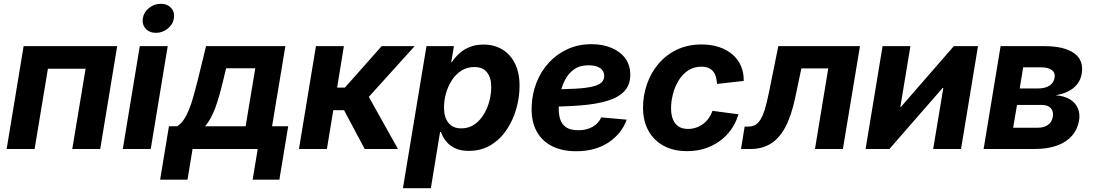

<svg xmlns="http://www.w3.org/2000/svg" viewBox="-20 -776 5693 1000"><path d="M590.3 -535.6 502 0H356.4L425.8 -418H229.5L160.2 0H14.6L103 -535.6Z M619.6 0 708 -535.6H853.5L765.1 0ZM792 -605Q758.3 -605 738.5 -627Q718.8 -648.9 724.1 -680.7Q729 -712.9 756.3 -734.6Q783.7 -756.3 817.4 -756.3Q851.6 -756.3 871.3 -734.4Q891.1 -712.4 885.7 -680.7Q880.9 -648.9 853.5 -627Q826.2 -605 792 -605Z M814 159.7 859.9 -118.2H902.3Q921.9 -129.9 937.3 -152.8Q952.6 -175.8 965.1 -207Q977.5 -238.3 988 -275.9Q998.5 -313.5 1008.8 -354L1053.2 -535.6H1466.3L1397 -118.2H1481L1435.1 159.7H1295.9L1322.3 0H982.9L956.5 159.7ZM1048.3 -118.2H1259.3L1309.6 -420.4H1157.7L1141.6 -354Q1122.1 -270.5 1100.6 -212.6Q1079.1 -154.8 1048.3 -118.2Z M1537.1 0 1625.5 -535.6H1771L1735.8 -319.8H1776.4L1967.8 -535.6H2139.6L1900.9 -271.5L2052.7 0H1879.4L1772 -202.1H1715.8L1682.6 0Z M2078.6 204.1 2201.2 -535.6H2344.2L2330.1 -451.7H2333Q2348.6 -476.1 2371.8 -497.3Q2395 -518.6 2426.3 -531.2Q2457.5 -543.9 2497.6 -543.9Q2553.2 -543.9 2595.5 -518.8Q2637.7 -493.7 2661.9 -445.6Q2686 -397.5 2686 -328.6Q2686 -270 2669.2 -210.2Q2652.3 -150.4 2619.1 -100.6Q2585.9 -50.8 2536.4 -20.5Q2486.8 9.8 2420.9 9.8Q2377.9 9.8 2348.9 -4.6Q2319.8 -19 2302.2 -41.5Q2284.7 -64 2276.9 -88.4H2272L2224.1 204.1ZM2382.3 -107.4Q2421.9 -107.4 2451.2 -127.9Q2480.5 -148.4 2500 -180.9Q2519.5 -213.4 2529.1 -250.7Q2538.6 -288.1 2538.6 -322.3Q2538.6 -371.1 2516.6 -398.9Q2494.6 -426.8 2450.7 -426.8Q2412.1 -426.8 2382.6 -407.7Q2353 -388.7 2333 -357.4Q2313 -326.2 2302.7 -289.1Q2292.5 -252 2292.5 -215.3Q2292.5 -165.5 2315.4 -136.5Q2338.4 -107.4 2382.3 -107.4Z M2981 11.7Q2907.7 11.7 2854.7 -15.1Q2801.8 -42 2774.2 -93.5Q2746.6 -145 2749 -218.8Q2751 -287.6 2774.7 -346.9Q2798.3 -406.2 2839.8 -450.9Q2881.3 -495.6 2937.5 -520.8Q2993.7 -545.9 3060.5 -545.9Q3118.2 -545.9 3163.8 -527.1Q3209.5 -508.3 3236.1 -472.9Q3262.7 -437.5 3262.7 -386.7Q3262.7 -335 3232.7 -302Q3202.6 -269 3144.5 -251.2Q3086.4 -233.4 3002 -226.8Q2917.5 -220.2 2807.6 -220.2L2822.8 -310.5Q2916.5 -310.5 2976.1 -314Q3035.6 -317.4 3068.4 -325.7Q3101.1 -334 3114 -347.7Q3127 -361.3 3127 -381.3Q3127 -406.7 3105.5 -421.4Q3084 -436 3045.4 -436Q2999 -436 2969 -414.1Q2939 -392.1 2921.9 -357.9Q2904.8 -323.7 2897.7 -285.9Q2890.6 -248 2890.1 -215.3Q2889.2 -182.1 2897.5 -155.5Q2905.8 -128.9 2928.2 -113.3Q2950.7 -97.7 2992.2 -97.7Q3035.6 -97.7 3066.9 -115.7Q3098.1 -133.8 3111.3 -164.6L3244.1 -152.8Q3217.3 -78.6 3148.4 -33.4Q3079.6 11.7 2981 11.7Z M3558.6 11.2Q3487.3 11.2 3435.8 -17.1Q3384.3 -45.4 3356.7 -96.2Q3329.1 -147 3329.1 -215.3Q3329.1 -278.3 3349.4 -337.2Q3369.6 -396 3408.7 -442.6Q3447.8 -489.3 3504.6 -516.8Q3561.5 -544.4 3634.8 -544.4Q3684.1 -544.4 3724.6 -531Q3765.1 -517.6 3794.4 -492.7Q3823.7 -467.8 3839.1 -432.6Q3854.5 -397.5 3853.5 -354.5L3714.4 -338.9Q3713.4 -358.9 3708.7 -375.5Q3704.1 -392.1 3694.3 -404.1Q3684.6 -416 3669.4 -422.4Q3654.3 -428.7 3633.3 -428.7Q3593.3 -428.7 3563.5 -408.7Q3533.7 -388.7 3514.2 -356.2Q3494.6 -323.7 3484.9 -285.9Q3475.1 -248 3475.1 -211.9Q3475.1 -179.2 3484.6 -155Q3494.1 -130.9 3513.7 -117.7Q3533.2 -104.5 3563.5 -104.5Q3585.9 -104.5 3605.7 -111.3Q3625.5 -118.2 3642.1 -130.6Q3658.7 -143.1 3671.1 -160.4Q3683.6 -177.7 3690.9 -198.7L3826.2 -180.7Q3813 -136.7 3788.1 -101.6Q3763.2 -66.4 3728.5 -41.3Q3693.8 -16.1 3650.9 -2.4Q3607.9 11.2 3558.6 11.2Z M3839.4 0 3858.4 -116.7H3877.4Q3897.5 -116.7 3912.6 -124.8Q3927.7 -132.8 3940.2 -152.3Q3952.6 -171.9 3963.1 -205.3Q3973.6 -238.8 3983.9 -289.6L4033.7 -535.6H4459L4370.1 0H4224.6L4293.9 -419.9H4153.8L4121.1 -264.6Q4100.6 -168.9 4068.6 -110.8Q4036.6 -52.7 3992.2 -26.4Q3947.8 0 3891.1 0Z M4985.4 0H4840.3L4893.1 -317.9H4889.6L4612.3 0H4488.3L4576.7 -535.6H4721.7L4669.4 -219.2H4672.4L4947.8 -535.6H5073.7Z M5103 0 5191.4 -535.6H5421.4Q5522 -535.6 5574 -499Q5626 -462.4 5613.8 -392.1Q5606.9 -348.1 5572 -318.8Q5537.1 -289.6 5478 -279.8Q5523.9 -276.4 5553 -258.3Q5582 -240.2 5594 -211.7Q5606 -183.1 5600.1 -147.9Q5592.3 -102.1 5563 -68.6Q5533.7 -35.2 5484.9 -17.6Q5436 0 5368.7 0ZM5256.8 -110.8H5385.3Q5417 -110.8 5437.7 -125.2Q5458.5 -139.6 5463.4 -167Q5468.3 -195.8 5452.9 -212.6Q5437.5 -229.5 5404.8 -229.5H5276.9ZM5291 -315.4H5389.2Q5423.8 -315.4 5446 -330.1Q5468.3 -344.7 5472.7 -371.1Q5477.1 -397 5458.5 -411.1Q5439.9 -425.3 5403.3 -425.3H5309.1Z"/></svg>

Font: Inter 20pt
Style: Bold Italic
Weight: 700
Italic angle: -9.3988°
Version: Version 4.001;git-66647c0bb